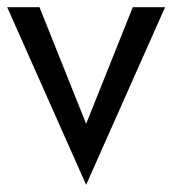

<svg xmlns="http://www.w3.org/2000/svg" viewBox="-20 -480 480 535"><path d="M0 -460 220 35 440 -460H350L220 -135L90 -460Z"/></svg>

Font: Jost-400-Book
Style: Regular
Weight: 400
Version: Version 3.200; ttfautohint (v0.97) -l 8 -r 50 -G 200 -x 14 -